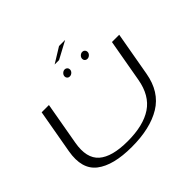

<svg xmlns="http://www.w3.org/2000/svg" viewBox="-207 -1205 1474 1474"><g transform="rotate(-45 530.0 -468.0)"><path d="M448 3.5Q248 3.5 150.8 -71.5Q53.5 -146.5 83 -315L146.5 -674.5H225.5L164 -326Q138.5 -180.5 212.8 -115.2Q287 -50 457 -50Q627.5 -50 725 -115.2Q822.5 -180.5 848 -326L909.5 -674.5H988.5L925 -315Q895.5 -146.5 772 -71.5Q648.5 3.5 448 3.5ZM494 -716Q481.5 -716 473.5 -724Q465.5 -732 465.5 -744Q465.5 -759.5 477.5 -771Q489.5 -782.5 504.5 -782.5Q516.5 -782.5 524.8 -774.2Q533 -766 533 -754Q533 -738.5 521 -727.2Q509 -716 494 -716ZM685 -716Q672.5 -716 664.5 -724Q656.5 -732 656.5 -744Q656.5 -759.5 668.5 -771Q680.5 -782.5 695.5 -782.5Q707.5 -782.5 715.8 -774.2Q724 -766 724 -754Q724 -738.5 712 -727.2Q700 -716 685 -716ZM476.5 -863.5 600.5 -940H667L524.5 -863.5Z"/></g></svg>

Font: Anybody UltraExpanded Light
Style: Italic
Weight: 300
Width: 9
Italic angle: -10°
Designer: Tyler Finck
Foundry: Etcetera Type Company
Version: Version 1.010; ttfautohint (v1.8.3) -l 8 -r 50 -G 200 -x 14 